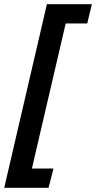

<svg xmlns="http://www.w3.org/2000/svg" viewBox="-68 -767 455 909"><path d="M162 122H-48L154 -747H367L345 -656H243L83 31H185Z"/></svg>

Font: Storia Sans SemiBold
Style: Italic
Weight: 600
Italic angle: -13°
Designer: Campivisivi
Foundry: Accademia di Belle Arti di Urbino and students of MA course of Visual design
Version: Version 60.001;May 25, 2020;FontCreator 12.0.0.2522 64-bit